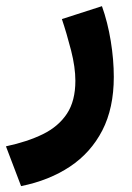

<svg xmlns="http://www.w3.org/2000/svg" viewBox="-46 -346 434 632"><path d="M23.4 266.6 -26.4 135.7Q44.4 120.6 95.5 95.5Q146.5 70.3 174.3 28.3Q202.1 -13.7 202.1 -80.1Q202.1 -124.5 188 -179.9Q173.8 -235.4 157.7 -283.2L289.6 -325.7Q308.6 -272.5 318.6 -210.9Q328.6 -149.4 328.6 -92.8Q328.6 9.8 290.8 83.3Q252.9 156.7 184.3 202.4Q115.7 248 23.4 266.6Z"/></svg>

Font: Vazirmatn RD UI ExtraBold
Style: Regular
Weight: 800
Designer: Saber Rastikerdar
Foundry: Saber Rastikerdar
Version: Version 33.003